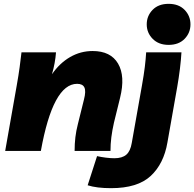

<svg xmlns="http://www.w3.org/2000/svg" viewBox="-20 -787 1013 1001"><path d="M7 0 67 -340Q77 -396 82.5 -437.5Q88 -479 92 -514H272Q268 -459 251 -400Q291 -458 345.5 -489.5Q400 -521 463 -521Q557 -521 595.5 -455.5Q634 -390 606 -277L574 -147Q565 -107 560.5 -71.5Q556 -36 556 0H369Q369 -38 373 -71.5Q377 -105 386 -140L418 -269Q429 -312 420 -331Q411 -350 382 -350Q256 -350 193 0ZM720 -341Q730 -397 735 -438Q740 -479 742 -514H926Q924 -477 918 -428Q912 -379 904 -334L853 -45Q834 67 765.5 130.5Q697 194 559 194Q484 194 437 179L486 27Q508 32 532.5 35Q557 38 576 38Q617 38 638.5 19.5Q660 1 667 -42ZM859 -553Q807 -553 776 -584.5Q745 -616 745 -660Q745 -704 775.5 -735.5Q806 -767 859 -767Q912 -767 942.5 -735.5Q973 -704 973 -660Q973 -616 942.5 -584.5Q912 -553 859 -553Z"/></svg>

Font: Livvic Black
Style: Italic
Weight: 900
Italic angle: -10°
Designer: Jacques Le Bailly, Baron von Fonthausen
Version: Version 1.001; ttfautohint (v1.8.2)